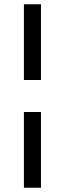

<svg xmlns="http://www.w3.org/2000/svg" viewBox="-20 -770 304 900"><path d="M92 -395V-750H172V-395ZM92 110V-245H172V110Z"/></svg>

Font: Geist
Style: Regular
Weight: 400
Designer: Basement.studio, Andrés Briganti, Mateo Zaragoza
Foundry: Basement.studio, Vercel, Andrés Briganti, Guido Ferreyra, Mateo Zaragoza
Version: Version 1.401